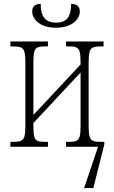

<svg xmlns="http://www.w3.org/2000/svg" viewBox="-20 -747 580 977"><path d="M265 -606Q210 -606 177 -630Q144 -654 144 -689Q144 -727 187 -727Q187 -679 205.5 -655.5Q224 -632 265 -632Q307 -632 324.5 -655.5Q342 -679 342 -727Q386 -727 386 -689Q386 -654 352.5 -630Q319 -606 265 -606ZM33 0V-25H47Q72 -25 85.5 -30Q99 -35 104 -52Q109 -69 109 -104V-432Q109 -467 104 -484Q99 -501 85.5 -506Q72 -511 47 -511H33V-536H224V-511H209Q185 -511 172 -506Q159 -501 154.5 -484.5Q150 -468 150 -433V-162L390 -419V-433Q390 -468 385 -484.5Q380 -501 367.5 -506Q355 -511 331 -511H316V-536H507V-511H492Q468 -511 454.5 -506Q441 -501 436 -484Q431 -467 431 -432V-104Q431 -69 436 -52Q441 -35 454.5 -30Q468 -25 492 -25H511V-13L455 210H408L479 0H316V-25H331Q355 -25 367.5 -30Q380 -35 385 -51.5Q390 -68 390 -103V-378L150 -121V-103Q150 -68 154.5 -51.5Q159 -35 171.5 -30Q184 -25 209 -25H224V0Z"/></svg>

Font: Noto Serif Condensed ExtraLight
Style: Regular
Weight: 200
Width: 3
Designer: Monotype Design Team
Foundry: Monotype Imaging Inc.
Version: Version 2.013; ttfautohint (v1.8.4.7-5d5b)